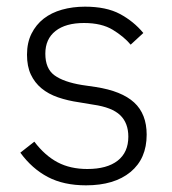

<svg xmlns="http://www.w3.org/2000/svg" viewBox="-20 -544 517 576"><path d="M238 12Q171 12 123.5 -13Q76 -38 41 -86L83 -119Q115 -77 153 -57Q191 -37 242 -37Q301 -37 333 -62Q365 -87 365 -134Q365 -175 340.5 -198.5Q316 -222 260 -230L218 -237Q183 -242 154 -252Q125 -262 104.5 -279Q84 -296 72.5 -320.5Q61 -345 61 -380Q61 -416 74.5 -443Q88 -470 111 -488Q134 -506 166 -515Q198 -524 235 -524Q299 -524 340 -502Q381 -480 410 -445L372 -410Q352 -434 318.5 -454.5Q285 -475 232 -475Q177 -475 146.5 -451Q116 -427 116 -383Q116 -338 143.5 -318Q171 -298 226 -289L267 -283Q345 -271 382.5 -236.5Q420 -202 420 -140Q420 -68 371.5 -28Q323 12 238 12Z"/></svg>

Font: IBM Plex Sans Devanagari Light
Style: Regular
Weight: 300
Designer: Mike Abbink, Paul van der Laan, Pieter van Rosmalen, Erin McLaughlin
Foundry: Bold Monday
Version: Version 1.1